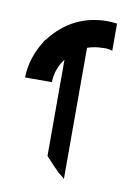

<svg xmlns="http://www.w3.org/2000/svg" viewBox="-59 -624 338 515"><g transform="rotate(10 109.5 -366.5)"><path d="M219 -583C210 -584 202 -585 193 -585C130 -585 78 -559 39 -508C36 -505 34 -503 33 -500C12 -467 2 -433 1 -398H74C75 -422 82 -444 97 -463V-201C112 -184 124 -172 134 -162C145 -154 150 -149 151 -148V-505C165 -510 179 -512 192 -512C201 -513 210 -512 219 -509Z"/></g></svg>

Font: ABC-Love-Monogram
Style: Regular
Weight: 400
Designer: Sadat Fauzi
Foundry: Intuisi Creative
Version: Version 001.000